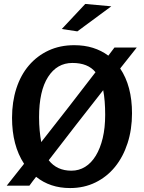

<svg xmlns="http://www.w3.org/2000/svg" viewBox="-20 -941 729 973"><path d="M41 -344Q41 -425 63 -493Q85 -561 126.5 -609.5Q168 -658 226 -685Q284 -712 356 -712Q408 -712 451 -698.5Q494 -685 529 -659L560 -700H673L589 -594Q649 -505 649 -367Q649 -285 626.5 -215.5Q604 -146 563 -95.5Q522 -45 464 -16.5Q406 12 335 12Q234 12 163 -45Q154 -34 145.5 -22.5Q137 -11 129 0H14L102 -111Q41 -204 41 -344ZM503 -484Q433 -395 364.5 -307Q296 -219 227 -129Q268 -76 342 -76Q380 -76 411.5 -95.5Q443 -115 465.5 -152Q488 -189 500.5 -241Q513 -293 513 -359Q513 -395 510.5 -426.5Q508 -458 503 -484ZM347 -622Q269 -622 223.5 -551Q178 -480 178 -347Q178 -311 181 -279.5Q184 -248 189 -221Q259 -310 327.5 -398Q396 -486 464 -575Q426 -622 347 -622ZM544 -909 372 -782 293 -794 412 -921Z"/></svg>

Font: CantoraOne
Style: Regular
Weight: 400
Designer: Pablo Impallari, Rodrigo Fuenzalida
Foundry: Pablo Impallari
Version: Version 1.001; ttfautohint (v0.8) -G 200 -r 50